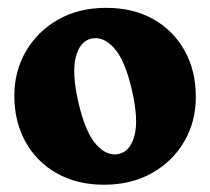

<svg xmlns="http://www.w3.org/2000/svg" viewBox="-20 -474 550 502"><path d="M257.5 -453.5Q328.5 -453.5 381 -423.8Q433.5 -394 462.8 -341.5Q492 -289 492 -220.5Q492 -156.5 462 -104.5Q432 -52.5 377.8 -21.8Q323.5 9 252 9Q181.5 9 128.8 -20.8Q76 -50.5 46.8 -103Q17.5 -155.5 17.5 -224Q17.5 -288 47.8 -340Q78 -392 132 -422.8Q186 -453.5 257.5 -453.5ZM291 -71.5Q321 -78.5 331.8 -120.2Q342.5 -162 325 -238Q307 -316.5 278.5 -348.2Q250 -380 218.5 -373Q188.5 -366 178 -324.2Q167.5 -282.5 185 -206.5Q203 -128 231.5 -96.2Q260 -64.5 291 -71.5Z"/></svg>

Font: Fraunces 144pt S100
Style: Bold
Weight: 700
Version: Version 1.000; ttfautohint (v1.8.3)